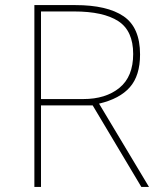

<svg xmlns="http://www.w3.org/2000/svg" viewBox="-20 -734 640 754"><path d="M115 -714H276Q401 -714 465.5 -670Q530 -626 530 -520Q530 -437 490 -391.5Q450 -346 369 -327L565 0H535L344 -320H141V0H115ZM307 -345Q395 -345 449 -389Q503 -433 503 -522Q503 -613 444.5 -651Q386 -689 271 -689H141V-345Z"/></svg>

Font: Noto Sans Mono UI Thin
Style: Regular
Weight: 250
Monospace: yes
Designer: Monotype Design team
Foundry: Monotype Imaging Inc.
Version: Version 1.000